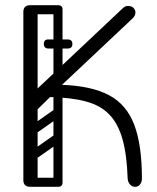

<svg xmlns="http://www.w3.org/2000/svg" viewBox="-20 -720 607 740"><path d="M501 0Q489 0 481 -9Q473 -18 472 -32Q469 -124 452 -184Q435 -244 401 -279Q367 -314 311 -329Q255 -344 173 -346L120 -294L75 -332L453 -688Q462 -697 473 -697Q489 -697 495.5 -688.5Q502 -680 502 -673Q502 -665 499 -659.5Q496 -654 491 -649L219 -393Q333 -389 400.5 -353Q468 -317 497.5 -239Q527 -161 527 -31Q527 -18 519.5 -9Q512 0 501 0ZM97 0Q70 0 70 -26V-674Q70 -700 97 -700Q125 -700 125 -674V-26Q125 0 97 0ZM81 -17Q81 -35 99 -35H202Q220 -35 220 -17Q220 0 201 0H98Q81 0 81 -17ZM82 -682Q82 -700 100 -700H203Q221 -700 221 -682Q221 -665 202 -665H99Q82 -665 82 -682ZM203 -402Q186 -402 186 -419V-683Q186 -700 203 -700Q221 -700 221 -684V-420Q221 -402 203 -402ZM149 -551Q149 -568 166 -568H240Q259 -568 259 -551Q259 -533 241 -533H167Q149 -533 149 -551ZM149 -551Q149 -568 166 -568H240Q259 -568 259 -551Q259 -533 241 -533H167Q149 -533 149 -551ZM215 -198Q220 -191 218.5 -184Q217 -177 212 -173L118 -107Q105 -98 95 -111Q84 -127 98 -136L192 -202Q205 -211 215 -198ZM215 -296Q220 -289 218.5 -282Q217 -275 212 -271L118 -205Q105 -196 95 -209Q84 -225 98 -234L192 -300Q205 -309 215 -296ZM108 0Q90 0 90 -18V-350Q90 -366 108 -366Q125 -366 125 -349V-17Q125 0 108 0ZM204 0Q186 0 186 -18V-350Q186 -366 204 -366Q221 -366 221 -349V-17Q221 0 204 0Z"/></svg>

Font: Nsibidi Libre Uzo
Style: Regular
Weight: 400
Designer: Oluwaseun Badejo
Version: Version 1.021